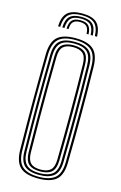

<svg xmlns="http://www.w3.org/2000/svg" viewBox="-141 -1008 674 1073"><g transform="rotate(15 195.5 -471.5)"><path d="M195.8 -949Q254 -949 280.1 -924.8Q306.2 -900.5 308.5 -844.8H296Q294.2 -895.2 271 -917.1Q247.8 -939 195.8 -939Q144 -939 120.5 -917.1Q97 -895.2 95.2 -844.8H83Q85 -900.5 111.1 -924.8Q137.2 -949 195.8 -949ZM195.8 -929.5Q241.2 -929.5 261.8 -909.9Q282.2 -890.2 283.8 -844.8H271.5Q270 -884.8 252.5 -902.1Q235 -919.5 195.8 -919.5Q156.5 -919.5 138.9 -902.1Q121.2 -884.8 119.8 -844.8H107.5Q109.2 -890.2 129.6 -909.9Q150 -929.5 195.8 -929.5ZM195.8 -909.8Q228.5 -909.8 243.2 -894.6Q258 -879.5 259.2 -844.8H247.8Q247 -874.2 234.8 -887Q222.5 -899.8 195.8 -899.8Q169 -899.8 156.6 -887Q144.2 -874.2 143.8 -844.8H132.2Q133.5 -879.5 148.2 -894.6Q163 -909.8 195.8 -909.8ZM195.5 6Q122.2 6 90.4 -23.8Q58.5 -53.5 57.2 -122Q56.2 -202.2 55.6 -270.5Q55 -338.8 55 -402.6Q55 -466.5 55.6 -533.2Q56.2 -600 57.2 -677.5Q58.5 -746.5 90.5 -776.2Q122.5 -806 195.5 -806Q266.8 -806 299.5 -776.8Q332.2 -747.5 333.5 -677.5Q334.8 -608.5 335.4 -542.8Q336 -477 336 -410.4Q336 -343.8 335.5 -272.6Q335 -201.5 333.5 -122Q332.2 -51.2 298.9 -22.6Q265.5 6 195.5 6ZM195.5 -4.2Q258.8 -4.2 289.5 -30.5Q320.2 -56.8 321.2 -122Q322.5 -196.2 323 -263.6Q323.5 -331 323.6 -396.5Q323.8 -462 323.1 -531Q322.5 -600 321.2 -677.2Q320.2 -742 290 -768.9Q259.8 -795.8 195.5 -795.8Q129.2 -795.8 100 -768.2Q70.8 -740.8 69.5 -677.2Q68.5 -611.8 67.9 -550.1Q67.2 -488.5 67.1 -424Q67 -359.5 67.6 -285.8Q68.2 -212 69.5 -122Q70.5 -57 101 -30.6Q131.5 -4.2 195.5 -4.2ZM195.5 -14.8Q135.8 -14.8 109.2 -39.6Q82.8 -64.5 82 -122Q81 -202.2 80.4 -270.5Q79.8 -338.8 79.8 -402.6Q79.8 -466.5 80.4 -533.2Q81 -600 82 -677.2Q82.8 -735.2 109.2 -760.2Q135.8 -785.2 195.5 -785.2Q253.2 -785.2 280.5 -760.9Q307.8 -736.5 308.8 -677Q310 -610 310.8 -544.4Q311.5 -478.8 311.5 -411.6Q311.5 -344.5 310.9 -272.9Q310.2 -201.2 308.8 -122.2Q308 -62.2 279.9 -38.5Q251.8 -14.8 195.5 -14.8ZM195.5 -25Q245 -25 270.4 -46.1Q295.8 -67.2 296.5 -122.5Q297.8 -195.5 298.4 -263.2Q299 -331 299.1 -397.4Q299.2 -463.8 298.6 -532.6Q298 -601.5 296.5 -677Q295.5 -731.2 271 -753.1Q246.5 -775 195.5 -775Q142.2 -775 118.8 -752.4Q95.2 -729.8 94.2 -677Q93.2 -608.2 92.6 -542.8Q92 -477.2 91.9 -411Q91.8 -344.8 92.4 -273.5Q93 -202.2 94.2 -122.2Q95 -70 118.8 -47.5Q142.5 -25 195.5 -25ZM195.5 -35.2Q149.5 -35.2 128.4 -55.4Q107.2 -75.5 106.5 -123.2Q105 -218.2 104.5 -309.1Q104 -400 104.5 -490.9Q105 -581.8 106.5 -676.8Q107.2 -726.2 129.5 -745.5Q151.8 -764.8 195.5 -764.8Q240.2 -764.8 261.8 -745Q283.2 -725.2 284.2 -676.8Q285.5 -610.8 286.1 -545.4Q286.8 -480 286.8 -412.8Q286.8 -345.5 286.2 -273.6Q285.8 -201.8 284.2 -122.8Q283.2 -73 261.1 -54.1Q239 -35.2 195.5 -35.2ZM195.5 -45.8Q233.5 -45.8 252.4 -63Q271.2 -80.2 272 -123.8Q273 -195 273.6 -261.6Q274.2 -328.2 274.2 -394.5Q274.2 -460.8 273.8 -530Q273.2 -599.2 272 -675.5Q271.2 -720.5 252 -737.4Q232.8 -754.2 195.5 -754.2Q157.2 -754.2 138.4 -737Q119.5 -719.8 118.8 -676Q117.5 -590.2 116.9 -503.1Q116.2 -416 116.8 -322.5Q117.2 -229 118.8 -123.2Q119.5 -81.2 137.8 -63.5Q156 -45.8 195.5 -45.8Z"/></g></svg>

Font: Big Shoulders Inline Text Thin Light
Style: Regular
Weight: 300
Version: Version 2.002